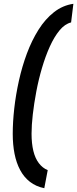

<svg xmlns="http://www.w3.org/2000/svg" viewBox="-20 -770 406 1010"><path d="M47 -66Q47 -128 55 -199.5Q63 -271 79.5 -345.5Q96 -420 121.5 -488.5Q147 -557 182.5 -613.5Q218 -670 264 -706Q310 -742 366 -750L354 -652Q321 -644 293 -610Q265 -576 242 -525Q219 -474 201 -413Q183 -352 171 -288.5Q159 -225 152.5 -168Q146 -111 146 -67Q146 -15 155.5 24Q165 63 184.5 88.5Q204 114 231 125L213 220Q169 211 137.5 186.5Q106 162 86 124.5Q66 87 56.5 39Q47 -9 47 -66Z"/></svg>

Font: Georama ExtraCondensed Thin SemiBold
Style: Italic
Weight: 600
Italic angle: -9°
Version: Version 1.001